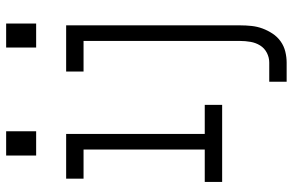

<svg xmlns="http://www.w3.org/2000/svg" viewBox="-188 -572 975 640"><g transform="rotate(-90 300.0 -252.5)"><path d="M541 -620H461V-720H541ZM101 -620V-720H182V-620ZM347 215V157H411Q428 157 443.5 149Q459 141 468 126.5Q477 112 480 94.5Q483 77 483 60V-462H381V-520H535V60Q535 79 533 98Q531 117 524.5 134.5Q518 152 507.5 168Q497 184 481.5 195Q466 206 447.5 210.5Q429 215 411 215ZM13 0V-58H121V-462H24V-520H173V-58H270V0Z"/></g></svg>

Font: Iosevka SS04 Light Extended
Style: Regular
Weight: 300
Width: 7
Monospace: yes
Designer: Belleve Invis
Foundry: Belleve Invis
Version: Version 19.0.0; ttfautohint (v1.8.4)